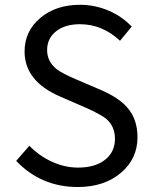

<svg xmlns="http://www.w3.org/2000/svg" viewBox="-20 -749 623 782"><path d="M296.9 12.7Q147.5 12.7 45.9 -93.8L99.6 -155.3Q139.6 -114.3 190.4 -90.8Q243.2 -66.4 297.9 -66.4Q367.2 -66.4 407.7 -98.1Q448.2 -129.9 448.2 -183.6Q448.2 -233.4 414.1 -263.7Q392.6 -282.2 329.1 -310.5L225.6 -355.5Q80.1 -418 80.1 -539.1Q80.1 -622.1 144 -675.8Q208 -729.5 305.7 -729.5Q367.2 -729.5 423.8 -705.1Q477.5 -681.6 516.6 -640.6L468.8 -583Q396.5 -650.4 305.7 -650.4Q245.1 -650.4 208.5 -621.6Q171.9 -592.8 171.9 -544.9Q171.9 -499 210 -467.8Q232.4 -450.2 290 -425.8L392.6 -381.8Q463.9 -350.6 497.1 -312.5Q540 -264.6 540 -190.4Q540 -103.5 474.6 -46.9Q406.2 12.7 296.9 12.7Z"/></svg>

Font: Bpmf GenYo Gothic R
Style: R
Weight: 400
Foundry: But Ko
Version: Version 1.320